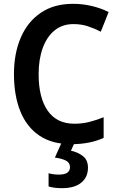

<svg xmlns="http://www.w3.org/2000/svg" viewBox="-20 -744 616 1004"><path d="M364 -618Q306 -618 265.5 -585Q225 -552 203.5 -493Q182 -434 182 -356Q182 -233 229.5 -165Q277 -97 369 -97Q410 -97 447.5 -106.5Q485 -116 522 -131V-23Q450 10 353 10Q253 10 186.5 -34.5Q120 -79 86.5 -161.5Q53 -244 53 -357Q53 -464 88.5 -547Q124 -630 193 -677Q262 -724 362 -724Q411 -724 458.5 -713Q506 -702 548 -681L507 -578Q475 -595 440 -606.5Q405 -618 364 -618ZM440 133Q440 183 404.5 211.5Q369 240 305 240Q283 240 264.5 237.5Q246 235 234 231V162Q259 169 288 169Q346 169 346 130Q346 107 325 96Q304 85 267 80L303 0H371L351 44Q388 52 414 72.5Q440 93 440 133Z"/></svg>

Font: Noto Sans Georgian SemiCondensed SemiBold
Style: Regular
Weight: 600
Width: 4
Designer: Monotype Design Team, Akaki Razmadze
Foundry: Google LLC
Version: Version 2.005; ttfautohint (v1.8.4.7-5d5b)